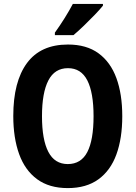

<svg xmlns="http://www.w3.org/2000/svg" viewBox="-20 -953 694 983"><path d="M606 -358Q606 -245 576 -162.5Q546 -80 484 -35Q422 10 327 10Q232 10 170 -35.5Q108 -81 78 -164Q48 -247 48 -359Q48 -535 118 -630Q188 -725 328 -725Q423 -725 484.5 -680Q546 -635 576 -553Q606 -471 606 -358ZM195 -358Q195 -238 227.5 -175.5Q260 -113 327 -113Q395 -113 427 -174.5Q459 -236 459 -358Q459 -479 427 -541.5Q395 -604 328 -604Q260 -604 227.5 -541Q195 -478 195 -358ZM507 -924Q492 -905 465.5 -877.5Q439 -850 409.5 -821.5Q380 -793 356 -773H261V-786Q287 -822 311 -860.5Q335 -899 353 -933H507Z"/></svg>

Font: Noto Sans Arabic Cond
Style: Bold
Weight: 700
Width: 3
Designer: Monotype Design Team, Nadine Chahine, Nizar Qandah and Khaled Hosny
Foundry: Monotype Imaging Inc.
Version: Version 2.012; ttfautohint (v1.8.4.7-5d5b)